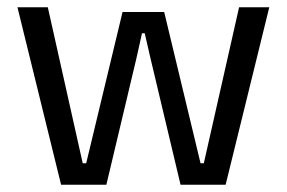

<svg xmlns="http://www.w3.org/2000/svg" viewBox="-20 -508 788 528"><path d="M148 0 28 -488H111.5L207.5 -59H217L317 -475H431.5L531.5 -59H540.5L637.5 -488H720.5L600.5 0H476.5L394 -347L378 -416.5H370.5L355 -347L272.5 0Z"/></svg>

Font: Anek Telugu Medium
Style: Regular
Weight: 400
Version: Version 1.003